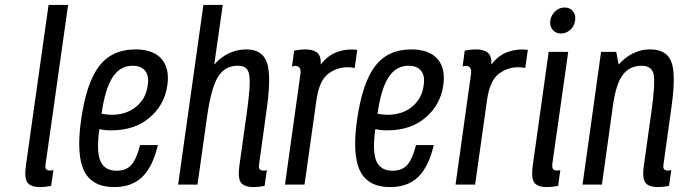

<svg xmlns="http://www.w3.org/2000/svg" viewBox="-20 -750 2761 780"><path d="M177.3 -730 85.6 -80.1Q78 -28.1 90.9 -9.1Q103.9 10 143.6 10Q153.4 10 163.9 8.9Q174.4 7.7 187.6 5.1L197.1 -58.9Q185.9 -57.1 184.9 -57.1Q170.6 -57.1 166.9 -63.5Q163.1 -69.9 165.4 -83.9L256.7 -730Z M309.4 -262.7Q289.4 -120.4 322 -55.2Q354.6 10 443.9 10Q515.3 10 557.9 -31.1Q600.4 -72.3 621.4 -160.7H549.3Q534 -102.3 512.9 -79.4Q491.9 -56.4 454.4 -56.4Q404.6 -56.4 387.9 -95.9Q371.1 -135.4 383.7 -225.6Q394.6 -222.9 406.8 -221.6Q419 -220.4 432.1 -220.4Q526.7 -220.4 587.6 -272.1Q648.6 -323.7 660 -404.4Q669.6 -473 635.8 -511.1Q602 -549.3 529.9 -549.3Q435 -549.3 383.1 -481.7Q331.1 -414.1 309.4 -262.7ZM518.6 -482.9Q553.6 -482.9 569.9 -462.2Q586.3 -441.6 580.1 -402.7Q573 -349.1 533 -316.4Q493 -283.7 433.6 -283.7Q423.6 -283.7 413.9 -284.8Q404.1 -285.9 392.7 -287.9Q406.7 -388 437.1 -435.4Q467.4 -482.9 518.6 -482.9Z M980.7 -549.3Q943 -549.3 910 -533.6Q877 -517.9 850.3 -487.6L885 -730H806.3L703.6 0H782.3L820.3 -269.1Q836.4 -388.4 864.3 -435.6Q892.1 -482.9 945.3 -482.9Q964.7 -482.9 976.4 -475.5Q988 -468.1 992 -447.8Q996 -427.4 993.6 -390.9Q991.1 -354.3 983.1 -295.1L952.9 -80.1Q945.3 -28.9 958.1 -9.4Q970.9 10 1010.9 10Q1020.7 10 1031.1 8.9Q1041.4 7.7 1054.9 5.1L1064.1 -58.9Q1059.1 -57.6 1056.6 -57.2Q1054 -56.9 1050.7 -56.9Q1038.1 -56.9 1034.1 -63.5Q1030.1 -70.1 1032.7 -83.9L1064.1 -310.9Q1082.7 -444 1064.1 -496.6Q1045.4 -549.3 980.7 -549.3Z M1283.1 -487.6Q1285 -522.7 1268.5 -536Q1252 -549.3 1219.7 -549.3Q1209.6 -549.3 1199.4 -548.1Q1189.1 -547 1175 -544.4L1166.4 -479.7Q1175.4 -482.4 1178.6 -482.4Q1192.4 -482.4 1197.6 -473.5Q1202.9 -464.6 1200.3 -448.1L1137.7 0H1217.1L1265.6 -343.6Q1276.4 -421 1312 -448.9Q1347.6 -476.9 1393 -476.9Q1399.4 -476.9 1406.6 -476.1Q1413.7 -475.4 1420.9 -473.7L1431.3 -547.6Q1390.6 -552.9 1351.6 -539.6Q1312.6 -526.3 1283.1 -487.6Z M1430.4 -262.7Q1410.4 -120.4 1443 -55.2Q1475.6 10 1564.9 10Q1636.3 10 1678.9 -31.1Q1721.4 -72.3 1742.4 -160.7H1670.3Q1655 -102.3 1633.9 -79.4Q1612.9 -56.4 1575.4 -56.4Q1525.6 -56.4 1508.9 -95.9Q1492.1 -135.4 1504.7 -225.6Q1515.6 -222.9 1527.8 -221.6Q1540 -220.4 1553.1 -220.4Q1647.7 -220.4 1708.6 -272.1Q1769.6 -323.7 1781 -404.4Q1790.6 -473 1756.8 -511.1Q1723 -549.3 1650.9 -549.3Q1556 -549.3 1504.1 -481.7Q1452.1 -414.1 1430.4 -262.7ZM1639.6 -482.9Q1674.6 -482.9 1690.9 -462.2Q1707.3 -441.6 1701.1 -402.7Q1694 -349.1 1654 -316.4Q1614 -283.7 1554.6 -283.7Q1544.6 -283.7 1534.9 -284.8Q1525.1 -285.9 1513.7 -287.9Q1527.7 -388 1558.1 -435.4Q1588.4 -482.9 1639.6 -482.9Z M1976.1 -487.6Q1978 -522.7 1961.5 -536Q1945 -549.3 1912.7 -549.3Q1902.6 -549.3 1892.4 -548.1Q1882.1 -547 1868 -544.4L1859.4 -479.7Q1868.4 -482.4 1871.6 -482.4Q1885.4 -482.4 1890.6 -473.5Q1895.9 -464.6 1893.3 -448.1L1830.7 0H1910.1L1958.6 -343.6Q1969.4 -421 2005 -448.9Q2040.6 -476.9 2086 -476.9Q2092.4 -476.9 2099.6 -476.1Q2106.7 -475.4 2113.9 -473.7L2124.3 -547.6Q2083.6 -552.9 2044.6 -539.6Q2005.6 -526.3 1976.1 -487.6Z M2215.6 -666.7Q2212.7 -643.9 2225.2 -628.9Q2237.7 -613.9 2258.9 -613.9Q2280 -613.9 2296.8 -628.9Q2313.6 -643.9 2316.4 -666.7Q2320 -688.9 2307.7 -704.2Q2295.4 -719.6 2273.6 -719.6Q2252.4 -719.6 2235.8 -704.2Q2219.1 -688.9 2215.6 -666.7ZM2209 -539.3 2144.7 -80.1Q2137.1 -28.9 2149.7 -9.4Q2162.3 10 2202 10Q2212.6 10 2223.1 8.9Q2233.6 7.7 2247.4 5.1L2256.3 -58.9Q2245.7 -57.1 2244 -57.1Q2230.1 -57.1 2226.2 -64.1Q2222.3 -71 2224.1 -86.1L2288.4 -539.3Z M2586.9 -482.9Q2628.1 -482.9 2635.4 -447.4Q2642.6 -411.9 2626.7 -298.6L2595.9 -78.7Q2588.3 -28.1 2601.1 -9.1Q2613.9 10 2653.9 10Q2663.7 10 2674.1 8.9Q2684.4 7.7 2697.9 5.1L2707.1 -58.9Q2696.6 -57.1 2694.9 -57.1Q2680.9 -57.1 2677 -63.5Q2673.1 -69.9 2675.7 -83.9L2707.9 -315.1Q2726.7 -448.3 2707.4 -498.8Q2688.1 -549.3 2621.4 -549.3Q2599 -549.3 2580.4 -544.1Q2561.7 -538.9 2545.7 -530.2Q2529.7 -521.6 2516.8 -510.7Q2503.9 -499.9 2493.3 -487.6L2483.6 -539.3H2421.9L2346.6 0H2425.3L2470.4 -323.4Q2482.3 -408.4 2510 -445.6Q2537.7 -482.9 2586.9 -482.9Z"/></svg>

Font: Secuela ExtLt
Style: Italic
Weight: 200
Italic angle: -8°
Designer: Fernando Haro
Foundry: deFharo
Version: Version 1.704